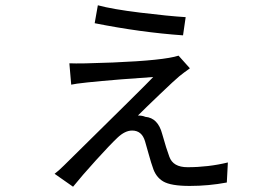

<svg xmlns="http://www.w3.org/2000/svg" viewBox="-20 -657 1040 728"><path d="M351 -637Q406 -622 512.5 -609Q619 -596 684 -592L674 -523Q515 -534 339 -569ZM700 -398Q676 -381 659.5 -367.5Q643 -354 586.5 -300Q530 -246 503 -219Q520 -219 531 -214Q579 -210 595 -149Q611 -92 622 -63Q636 -23 691 -23Q770 -23 844 -41L840 35Q771 48 699.5 48Q628 48 599 31Q570 14 559 -23Q554 -36 544.5 -70Q535 -104 530 -121Q518 -162 481 -162Q454 -162 425.5 -135Q397 -108 343.5 -49Q290 10 257 51L187 2Q203 -10 223 -30Q539 -341 561 -365L438 -356Q279 -343 250 -336L243 -417Q283 -415 408 -420Q602 -428 657 -446Z"/></svg>

Font: Swei Fan Sans CJK TC
Style: Regular
Weight: 400
Version: Version 2.130